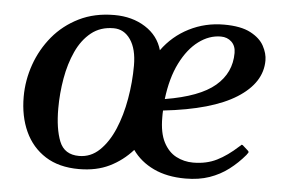

<svg xmlns="http://www.w3.org/2000/svg" viewBox="-42 -553 929 624"><g transform="rotate(5 422.5 -240.5)"><path d="M235.4 13.7Q170.4 13.7 126.2 -14.4Q82 -42.5 59.3 -91.8Q36.6 -141.1 36.6 -205.1Q36.6 -258.8 54.7 -310.3Q72.8 -361.8 107.4 -403.6Q142.1 -445.3 192.4 -470.2Q242.7 -495.1 307.6 -495.1Q365.7 -495.1 408.4 -468Q451.2 -440.9 464.4 -394Q499 -441.9 551.5 -468.5Q604 -495.1 665 -495.1Q720.2 -495.1 751.7 -478.5Q783.2 -461.9 796.1 -437.7Q809.1 -413.6 809.1 -390.6Q809.1 -317.9 729.7 -267.6Q650.4 -217.3 491.7 -199.7Q491.2 -194.3 491.2 -188.5Q491.2 -182.6 491.2 -176.8Q491.2 -127 506.8 -96.7Q522.5 -66.4 548.1 -53Q573.7 -39.6 603.5 -39.6Q647 -39.6 680.7 -56.4Q714.4 -73.2 749 -105Q752.9 -107.9 754.6 -110.1Q756.3 -112.3 759.8 -109.9L777.8 -93.8Q780.3 -91.8 780.3 -89.4Q780.3 -86.9 778.1 -84.7Q775.9 -82.5 774.9 -80.1Q751.5 -52.2 723.6 -31Q695.8 -9.8 661.4 2.2Q627 14.2 583 14.2Q522.9 14.2 479.2 -6.6Q435.5 -27.3 409.7 -64Q377.4 -27.8 335 -7.1Q292.5 13.7 235.4 13.7ZM494.1 -237.3Q606.4 -255.9 656.7 -298.6Q707 -341.3 707 -406.2Q707 -429.2 693.1 -442.4Q679.2 -455.6 658.2 -455.6Q620.1 -455.6 585.7 -429.9Q551.3 -404.3 526.9 -355.5Q502.4 -306.6 494.1 -237.3ZM232.4 -28.8Q270.5 -28.8 299.1 -56.2Q327.6 -83.5 346.7 -128.4Q365.7 -173.3 375.2 -228Q384.8 -282.7 384.8 -336.9Q384.8 -391.1 363.8 -421.6Q342.8 -452.1 308.6 -452.1Q265.6 -452.1 235.6 -428Q205.6 -403.8 187.3 -363.8Q168.9 -323.7 160.4 -274.9Q151.9 -226.1 151.9 -176.8Q151.9 -110.8 168.2 -69.8Q184.6 -28.8 232.4 -28.8Z"/></g></svg>

Font: Gelasio Medium
Style: Italic
Weight: 500
Italic angle: -8.5°
Designer: Eben Sorkin
Foundry: Eben Sorkin
Version: Version 1.008